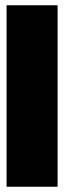

<svg xmlns="http://www.w3.org/2000/svg" viewBox="-20 -710 244 730"><path d="M199 -690V0H5V-690Z"/></svg>

Font: FFF_tuoi-tre Black
Style: Regular
Weight: 900
Designer: bBox Type GmbH
Foundry: bBox Type GmbH
Version: Version 1.001